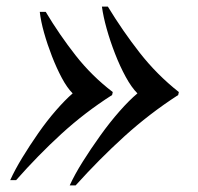

<svg xmlns="http://www.w3.org/2000/svg" viewBox="-20 -550 602 584"><path d="M308 -530Q353 -456 405 -389.5Q457 -323 524 -270L522 -261Q434 -204 358 -135Q282 -66 210 14H192Q207 -19 231.5 -58Q256 -97 285 -137.5Q314 -178 343.5 -211.5Q373 -245 398 -266Q380 -284 362.5 -316Q345 -348 330 -386.5Q315 -425 304.5 -462.5Q294 -500 290 -530ZM119 -514Q161 -444 210 -381.5Q259 -319 323 -270L321 -261Q238 -208 167 -143Q96 -78 29 -2H11Q25 -33 47.5 -70Q70 -107 96.5 -145Q123 -183 150.5 -214.5Q178 -246 201 -266Q184 -283 168 -313Q152 -343 138 -379Q124 -415 114 -450.5Q104 -486 101 -514Z"/></svg>

Font: Playfair Display SemiBold
Style: Italic
Weight: 600
Italic angle: -14°
Designer: Claus Eggers Sørensen
Foundry: Claus Eggers Sørensen
Version: Version 1.203